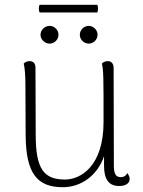

<svg xmlns="http://www.w3.org/2000/svg" viewBox="-20 -769 595 801"><path d="M386 -717C390 -728 390 -739 386 -749H145C141 -739 141 -728 145 -717ZM149 -624C149 -604 167 -587 187 -587C207 -587 224 -604 224 -624C224 -644 207 -661 187 -661C167 -661 149 -644 149 -624ZM350 -661C330 -661 313 -644 313 -624C313 -604 330 -587 350 -587C370 -587 387 -604 387 -624C387 -644 370 -661 350 -661ZM511 -47C504 -32 492 -30 484 -30C463 -30 455 -43 455 -80L454 -486C454 -504 444 -514 430 -514C417 -514 409 -508 405 -504C412 -476 412 -441 412 -260C412 -75 316 -20 251 -20C163 -20 129 -64 129 -206L128 -487C128 -504 119 -514 104 -514C92 -514 84 -509 79 -504C84 -484 86 -450 86 -412L87 -205C88 -44 136 12 242 12C318 12 386 -36 414 -117V-78C414 -22 433 7 477 7C504 7 521 -4 521 -23C521 -30 518 -38 511 -47Z"/></svg>

Font: Arima Koshi ExtraLight
Style: Regular
Weight: 275
Designer: Joana Correia and Natanael Gama
Foundry: NDISCOVER
Version: Version 1.019;PS 001.019;hotconv 1.0.88;makeotf.lib2.5.64775